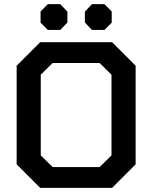

<svg xmlns="http://www.w3.org/2000/svg" viewBox="-20 -903 732 923"><path d="M60 -113V-587L173 -700H519L632 -587V-113L519 0H173ZM459 -100 516 -156V-544L459 -600H233L176 -544V-156L233 -100ZM175 -794V-848L210 -883H270L304 -847V-795L270 -759H210ZM388 -795V-847L422 -883H482L517 -848V-794L482 -759H422Z"/></svg>

Font: Chakra Petch SemiBold
Style: Regular
Weight: 600
Designer: Katatrad Aksorn Co.,Ltd.
Foundry: Cadson Demak Co.,Ltd.
Version: Version 1.000; ttfautohint (v1.6)